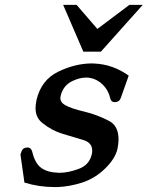

<svg xmlns="http://www.w3.org/2000/svg" viewBox="-20 -734 596 775"><path d="M234.9 -714.4H289.1L373 -617.2L502.4 -714.4H556.2L387.2 -525.4H316.4ZM443.4 -321.8H441.4Q427.2 -322.8 424.3 -339.8Q415.5 -374.5 389.6 -397Q363.8 -419.4 330.1 -420.9H328.1Q301.8 -420.9 272.9 -407.2Q244.1 -393.6 231.4 -366.2Q226.6 -356 225.1 -348.1Q224.1 -343.3 223.6 -338.9Q223.6 -320.3 243.2 -309.6Q267.6 -295.9 319.3 -283.7Q371.1 -271.5 419.9 -246.1Q458 -226.6 458.5 -172.4Q458.5 -156.7 455.1 -138.2L454.1 -133.3Q445.8 -94.7 405.3 -54.7Q364.7 -14.6 312 2.9Q259.3 19.5 212.4 21H198.7Q136.7 21 78.6 2.9L62.5 -110.8L66.9 -122.6Q72.3 -138.7 91.8 -138.7H94.2Q106.4 -136.2 110.4 -120.6Q121.1 -75.2 146 -56.6Q170.9 -38.1 216.8 -36.6H222.2Q254.4 -36.6 296.4 -51.8Q338.4 -66.9 349.1 -106.4L350.1 -109.4Q352.5 -118.7 352.1 -126.5Q352.1 -157.7 317.4 -168.5Q273.4 -181.6 231.4 -194.3Q189.5 -207 151.4 -237.3Q123.5 -259.3 123.5 -296.9Q123.5 -312 127 -328.1L127.4 -330.6Q146.5 -411.1 214.4 -444.3Q282.2 -477.5 350.1 -478Q356.9 -478 362.8 -477.5Q437 -473.6 499.5 -428.7L467.3 -337.9Q461.4 -321.8 443.4 -321.8Z"/></svg>

Font: Caudex
Style: Bold
Weight: 700
Italic angle: -13°
Version: Version 1.04